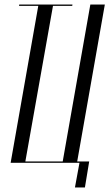

<svg xmlns="http://www.w3.org/2000/svg" viewBox="-20 -719 484 848"><path d="M27 0H331L311 109H355L374 -6H321L443 -699H379L257 -6H92L214 -693H299L300 -699H65L64 -693H149Z"/></svg>

Font: Moniqa Ita Display
Style: Italic
Weight: 400
Italic angle: -10°
Designer: Rajesh Rajput
Foundry: Rajesh Rajput
Version: Version 1.000